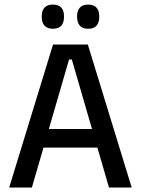

<svg xmlns="http://www.w3.org/2000/svg" viewBox="-20 -838 630 858"><path d="M21 0 217 -639H372.5L568.5 0H467L301 -572H288.5L122.5 0ZM149 -178.5V-261.5H439.5V-178.5ZM216 -709.5Q191.5 -709.5 179 -723.2Q166.5 -737 166.5 -762V-765.5Q166.5 -790.5 179 -804Q191.5 -817.5 216 -817.5Q241.5 -817.5 253.8 -804Q266 -790.5 266 -765.5V-762Q266 -737 253.8 -723.2Q241.5 -709.5 216 -709.5ZM374 -709.5Q349 -709.5 336.8 -723.2Q324.5 -737 324.5 -762V-765.5Q324.5 -790.5 336.8 -804Q349 -817.5 374 -817.5Q399 -817.5 411.2 -804Q423.5 -790.5 423.5 -765.5V-762Q423.5 -737 411.2 -723.2Q399 -709.5 374 -709.5Z"/></svg>

Font: Anek Odia Medium Medium
Style: Regular
Weight: 500
Version: Version 1.003